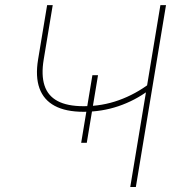

<svg xmlns="http://www.w3.org/2000/svg" viewBox="-20 -748 719 768"><path d="M314.5 -300.8Q243.2 -300.8 199 -324.5Q154.8 -348.1 137.9 -394.8Q121.1 -441.4 132.3 -509.8L168.5 -727.5H190.9L154.8 -509.8Q144.5 -447.8 158 -406.2Q171.4 -364.7 210.2 -344Q249 -323.2 314.5 -323.2Q388.7 -323.2 455.3 -347.2Q522 -371.1 580.6 -415.5L575.7 -387.2Q520 -345.7 453.6 -323.2Q387.2 -300.8 314.5 -300.8ZM501 0 621.6 -727.5H644L523.4 0ZM304.7 -176.8 349.6 -447.3H372.1L327.1 -176.8Z"/></svg>

Font: Inter 16pt Thin
Style: Italic
Weight: 250
Italic angle: -9.3988°
Version: Version 4.001;git-66647c0bb